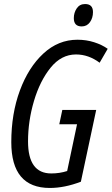

<svg xmlns="http://www.w3.org/2000/svg" viewBox="-20 -922 554 952"><path d="M227 10Q300 10 381 -21L457 -377H289L274 -306H362L313 -74Q276 -62 234 -62Q119 -62 119 -221Q119 -322 148.5 -421.5Q178 -521 231 -586.5Q284 -652 357 -652Q419 -652 474 -611L514 -680Q486 -700 447 -712.5Q408 -725 364 -725Q269 -725 195 -656.5Q121 -588 78.5 -473Q36 -358 36 -217Q36 10 227 10ZM385 -791Q411 -791 426 -812Q441 -833 441 -862Q441 -902 402 -902Q375 -902 360.5 -880.5Q346 -859 346 -832Q346 -791 385 -791Z"/></svg>

Font: Noto Sans UI Condensed
Style: Italic
Weight: 400
Width: 3
Italic angle: -12°
Designer: Monotype Design Team
Foundry: Monotype Imaging Inc.
Version: Version 1.901